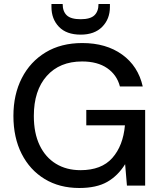

<svg xmlns="http://www.w3.org/2000/svg" viewBox="-20 -927 804 959"><path d="M376 12Q277 12 203 -33Q129 -78 88 -159Q47 -240 47 -348Q47 -455 89 -537Q131 -619 208 -665.5Q285 -712 391 -712Q510 -712 590 -654.5Q670 -597 693 -495H579Q564 -553 515.5 -586.5Q467 -620 390 -620Q278 -620 213.5 -547.5Q149 -475 149 -348Q149 -262 178 -201.5Q207 -141 259.5 -109Q312 -77 382 -77Q487 -77 541 -138Q595 -199 604 -301H411V-378H705V0H614L605 -107Q569 -49 515.5 -18.5Q462 12 376 12ZM383 -754Q312 -754 274.5 -793Q237 -832 237 -892V-907H293Q293 -870 313.5 -850.5Q334 -831 383 -831Q431 -831 451.5 -850.5Q472 -870 472 -907H529V-892Q529 -832 490.5 -793Q452 -754 383 -754Z"/></svg>

Font: DM Sans Medium
Style: Regular
Weight: 500
Designer: Colophon Foundry, Jonny Pinhorn
Foundry: Colophon Foundry
Version: Version 4.004; ttfautohint (v1.8.4.7-5d5b)